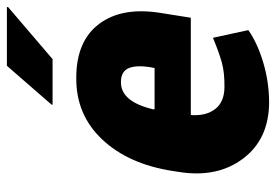

<svg xmlns="http://www.w3.org/2000/svg" viewBox="-140 -635 786 546"><g transform="rotate(-90 253.0 -362.0)"><path d="M292 -411.1Q236.3 -411.1 214.8 -317.9L216.3 -315.4H332.5L335 -328.1Q341.3 -370.1 331.5 -390.6Q321.8 -411.1 292 -411.1ZM236.3 10.3Q130.9 10.3 75.2 -63.5Q19.5 -137.2 37.1 -246.6L40 -265.1Q59.6 -390.6 129.9 -464.8Q200.2 -539.1 304.7 -538.1Q409.2 -538.1 458 -473.1Q506.8 -408.2 489.3 -298.8L475.6 -212.4H199.7L198.7 -210Q196.3 -168 216.3 -142.6Q236.3 -117.2 277.8 -116.7Q319.3 -116.2 347.7 -124Q376 -131.8 418.5 -149.4L440.4 -48.8Q404.3 -23.4 349.6 -6.8Q294.9 9.8 236.3 10.3ZM338.9 -735.4H505.4L506.3 -732.4L357.9 -605.5H229L228 -607.9Z"/></g></svg>

Font: Roboto-BlackItalic
Style: Italic
Weight: 900
Italic angle: -12°
Designer: Google
Version: Version 1.100141; 2013